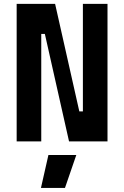

<svg xmlns="http://www.w3.org/2000/svg" viewBox="-20 -713 626 968"><path d="M328.1 0 206.1 -542H152.8V-693.4H257.8L379.9 -151.4H412.6V0ZM64 0V-693.4H188V0ZM397.9 0V-693.4H522V0ZM186.5 234.4 224.1 68.4H364.7L307.6 234.4Z"/></svg>

Font: Cascadia Code PL
Style: Regular
Weight: 400
Monospace: yes
Designer: Aaron Bell
Foundry: Saja Typeworks
Version: Version 2102.003